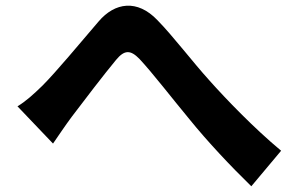

<svg xmlns="http://www.w3.org/2000/svg" viewBox="-20 -671 1040 670"><path d="M41 -300 165 -170C183 -196 207 -232 230 -263C270 -316 345 -414 385 -462C414 -497 435 -498 467 -465C512 -417 582 -326 641 -255C704 -177 786 -90 857 -21L961 -145C866 -224 768 -326 711 -390C652 -455 584 -545 529 -601C459 -674 381 -663 324 -596C259 -520 175 -419 128 -372C97 -342 71 -318 41 -300Z"/></svg>

Font: Noto Sans Japanese Bold
Style: Bold
Weight: 700
Designer: Ryoko NISHIZUKA (kana & ideographs); Paul D. Hunt (Latin, Greek & Cyrillic); Wenlong ZHANG (bopomofo); Sandoll Communica
Foundry: Adobe Systems Incorporated
Version: Version 1.000;PS 1;hotconv 1.0.78;makeotf.lib2.5.61930